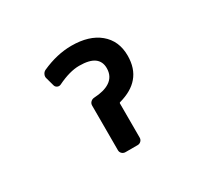

<svg xmlns="http://www.w3.org/2000/svg" viewBox="-147 -992 1293 1200"><g transform="rotate(-30 500.0 -392.5)"><path d="M443.4 -19.5Q428.7 -19.5 418.5 -29.3Q408.2 -39.1 408.2 -53.7V-376Q408.2 -390.6 418.5 -400.9Q428.7 -411.1 443.4 -412.1Q517.6 -416 557.6 -442.4Q604.5 -472.7 604.5 -533.2Q604.5 -581.1 570.3 -606.4Q535.2 -631.8 461.9 -631.8Q393.6 -631.8 303.7 -587.9Q291 -582 278.8 -587.4Q266.6 -592.8 262.7 -605.5L246.1 -666Q244.1 -671.9 244.1 -677.7Q244.1 -686.5 248 -694.3Q253.9 -708 267.6 -714.8Q377.9 -764.6 482.4 -764.6Q609.4 -764.6 682.6 -704.1Q756.8 -642.6 756.8 -536.1Q756.8 -443.4 708 -386.7Q662.1 -332 569.3 -306.6Q565.4 -304.7 565.4 -300.8V-53.7Q565.4 -39.1 555.2 -29.3Q544.9 -19.5 531.2 -19.5Z"/></g></svg>

Font: Rounded-L Mgen+ 1m bold
Style: Bold
Weight: 700
Designer: [Source Han Sans]
Ryoko NISHIZUKA  (kana & ideographs); Paul D. Hunt (Latin, Greek & Cyrillic); Wenlong ZHANG  (bopomofo
Version: Version 1.059.20150602